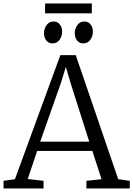

<svg xmlns="http://www.w3.org/2000/svg" viewBox="-23 -1060 750 1080"><path d="M61 -52 316.5 -750H403L642 -52L707 -43V0H463V-43L548 -52L496.5 -211H186L133 -53L222 -43V0H-3V-43ZM479 -263 373 -596 347.5 -683.5 319.5 -593 203 -263ZM271.5 -816Q250.5 -816 237.5 -832.5Q224.5 -849 224.5 -873.5Q224.5 -898 238.8 -918.5Q253 -939 278.5 -939H279.5Q300.5 -939 313.5 -922.5Q326.5 -906 326.5 -881.5Q326.5 -857 312.2 -836.5Q298 -816 272.5 -816ZM444.5 -816Q423.5 -816 410.5 -832.5Q397.5 -849 397.5 -873.5Q397.5 -898 411.8 -918.5Q426 -939 451.5 -939H452.5Q473.5 -939 486.5 -922.5Q499.5 -906 499.5 -881.5Q499.5 -857 485.2 -836.5Q471 -816 445.5 -816ZM493.5 -1040.5V-985H230.5V-1040.5Z"/></svg>

Font: Merriweather Light 18pt Light
Style: Regular
Weight: 300
Version: Version 2.100